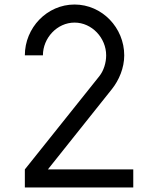

<svg xmlns="http://www.w3.org/2000/svg" viewBox="-20 -830 680 850"><path d="M570 -80H192L475 -435C507 -475 530 -529 530 -585C530 -707 432 -810 310 -810C188 -810 90 -707 90 -585H170C170 -662 233 -730 310 -730C387 -730 450 -662 450 -585C450 -552 439 -517 420 -493L90 -80V0H570Z"/></svg>

Font: Gauge
Style: Regular
Weight: 400
Designer: Daniel Pimley
Foundry: Daniel Pimley
Version: Version 1.004;PS 001.001;hotconv 1.0.56